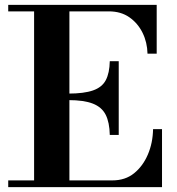

<svg xmlns="http://www.w3.org/2000/svg" viewBox="-20 -774 734 794"><path d="M14 0V-28H445Q498 -28 534.5 -57.5Q571 -87 591.5 -135Q612 -183 613 -240H650V0ZM121 -15V-749H267V-15ZM434 -216Q433 -268 417 -299.5Q401 -331 364 -345.5Q327 -360 263 -360V-387Q327 -387 364.5 -400Q402 -413 417.5 -442.5Q433 -472 434 -521H471V-216ZM590 -552Q589 -599 569.5 -638.5Q550 -678 515 -702.5Q480 -727 430 -727H14V-754H628V-552Z"/></svg>

Font: Libre Bodoni Medium
Style: Regular
Weight: 500
Designer: Pablo Impallari, Rodrigo Fuenzalida
Foundry: Impallari Type
Version: Version 2.005;gftools[0.9.23]